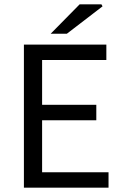

<svg xmlns="http://www.w3.org/2000/svg" viewBox="-20 -861 567 881"><path d="M89.7 0V-656.3H468V-585.6H173.2V-380H421.9V-309.3H173.2V-70.7H478V0ZM212.6 -706.3 345.3 -841H445.5L450.5 -831.9L286.9 -706.3Z"/></svg>

Font: Source Sans 3 VF
Style: Regular
Weight: 200
Designer: Paul D. Hunt
Foundry: Adobe
Version: Version 3.046;hotconv 1.0.118;makeotfexe 2.5.65603